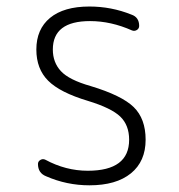

<svg xmlns="http://www.w3.org/2000/svg" viewBox="-20 -550 540 580"><path d="M246.1 -245.1Q161.1 -270.5 125.5 -306.2Q89.8 -341.8 89.8 -400.4Q89.8 -461.9 131.3 -496.1Q172.9 -530.3 250 -530.3Q316.4 -530.3 377 -505.9Q400.4 -498 400.4 -471.7Q400.4 -463.9 393.6 -459.5Q386.7 -455.1 378.9 -458Q315.4 -486.3 252 -486.3Q139.6 -486.3 139.6 -400.4Q139.6 -361.3 164.1 -335Q188.5 -308.6 253.9 -290Q347.7 -261.7 383.8 -226.6Q419.9 -191.4 419.9 -127.9Q419.9 -62.5 375.5 -26.4Q331.1 9.8 250 9.8Q181.6 9.8 119.1 -17.6Q94.7 -27.3 94.7 -54.7Q94.7 -62.5 102.1 -66.9Q109.4 -71.3 117.2 -67.4Q178.7 -34.2 245.1 -34.2Q370.1 -34.2 370.1 -127.9Q370.1 -171.9 343.3 -197.8Q316.4 -223.6 246.1 -245.1Z"/></svg>

Font: Rounded-X Mgen+ 2m light
Style: Regular
Weight: 200
Designer: [Source Han Sans]
Ryoko NISHIZUKA  (kana & ideographs); Paul D. Hunt (Latin, Greek & Cyrillic); Wenlong ZHANG  (bopomofo
Version: Version 1.059.20150602